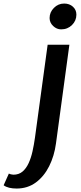

<svg xmlns="http://www.w3.org/2000/svg" viewBox="-140 -809 457 1082"><path d="M-46.5 253.5Q-69.5 253.5 -88.2 249Q-107 244.5 -119.5 235L-90 169Q-86 171.5 -78 173.5Q-70 175.5 -64.5 175.5Q-34 175.5 -13.2 158Q7.5 140.5 21.2 110.8Q35 81 43.2 43.8Q51.5 6.5 57 -33L128.5 -557H251L175.5 -1Q166 70 137 127.8Q108 185.5 61.8 219.5Q15.5 253.5 -46.5 253.5ZM204.5 -643.5Q179.5 -643.5 159.5 -662.5Q139.5 -681.5 139.5 -707.5Q139.5 -740 163.8 -764.5Q188 -789 221.5 -789Q251.5 -789 271 -771.2Q290.5 -753.5 290.5 -726.5Q290.5 -692.5 265.8 -668Q241 -643.5 204.5 -643.5Z"/></svg>

Font: Merriweather Sans Medium
Style: Italic
Weight: 500
Italic angle: -7.5°
Designer: Eben Sorkin
Foundry: Eben Sorkin
Version: Version 2.001